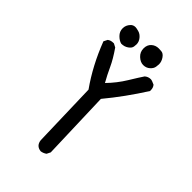

<svg xmlns="http://www.w3.org/2000/svg" viewBox="-233 -877 967 967"><g transform="rotate(45 250.0 -393.5)"><path d="M250 0Q215 -4 211 -40L201 -390Q130 -490 82 -615L92 -635Q104 -645 123 -645H127L146 -635Q180 -586 197.5 -547.5Q215 -509 236 -472Q278 -515 308.5 -565Q339 -615 354 -637Q368 -649 386 -649Q394 -649 415 -639Q425 -627 425 -610V-604Q356 -495 278 -401L290 -32L280 -12Q266 -2 250 0ZM154 -670Q137 -674 120.5 -690.5Q104 -707 104 -730Q104 -752 120 -769Q130 -780 146 -780Q153 -780 169.5 -775.5Q186 -771 198.5 -755.5Q211 -740 211 -722Q211 -719 209.5 -706Q208 -693 192 -681.5Q176 -670 154 -670ZM308 -672Q288 -672 269 -689.5Q250 -707 250 -733Q250 -758 266 -772.5Q282 -787 305 -787Q308 -787 323 -786Q338 -785 350 -767.5Q362 -750 362 -731Q362 -727 360 -712.5Q358 -698 343.5 -685Q329 -672 308 -672Z"/></g></svg>

Font: Xiaolai SC
Style: Regular
Weight: 400
Designer: Nozomi Seto 瀬戸のぞみ
Version: Version 3.11;December 4, 2020;FontCreator 13.0.0.2613 64-bit